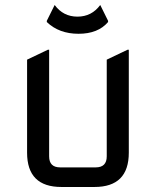

<svg xmlns="http://www.w3.org/2000/svg" viewBox="-20 -745 621 765"><path d="M224.6 0Q87.9 0 87.9 -136.7V-507.3L170.9 -546.9H175.8V-122.1Q175.8 -78.1 219.7 -78.1H361.3Q405.3 -78.1 405.3 -122.1V-507.3L488.3 -546.9H493.2V-136.7Q493.2 0 356.4 0ZM197.8 -725.1Q231.9 -678.7 288.6 -678.7Q345.2 -678.7 379.4 -725.1L410.6 -662.1V-657.2Q370.6 -610.4 293 -610.4Q215.3 -610.4 166.5 -657.2V-662.1Z"/></svg>

Font: Nova Square
Style: Book
Weight: 400
Designer: Wojciech Kalinowski "wmk69" (wmk69@o2.pl)
Foundry: Wojciech Kalinowski "wmk69" (wmk69@o2.pl)
Version: Version 3.1.0; 2021-05-23